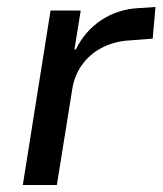

<svg xmlns="http://www.w3.org/2000/svg" viewBox="-20 -527 463 547"><path d="M45 0 124 -497H210L192 -386H196Q222 -439 269 -470Q316 -501 376 -504L423 -507L415 -417L338 -411Q300 -407 267.5 -389.5Q235 -372 213.5 -342Q192 -312 186 -274L142 0Z"/></svg>

Font: Nunito Sans 7pt SemiCondensed Medium
Style: Italic
Weight: 500
Width: 4
Italic angle: -9°
Designer: Vernon Adams
Foundry: Vernon Adams
Version: Version 3.101;gftools[0.9.27]